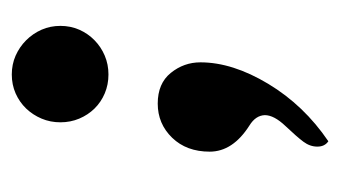

<svg xmlns="http://www.w3.org/2000/svg" viewBox="-142 -308 561 316"><g transform="rotate(-90 138.0 -150.5)"><path d="M106 5.4Q105.5 -9.8 88.9 -20Q45.9 -47.4 45.9 -85.4Q45.9 -123.5 68.8 -147.2Q91.8 -170.9 125 -170.9Q158.2 -170.9 175.5 -149.4Q192.9 -127.9 192.9 -100.6Q192.9 -47.9 157.5 11Q122.1 69.8 63 109.9Q54.2 104 54.2 91.8Q54.2 79.6 62.3 68.8Q70.3 58.1 88.1 39.3Q106 20.5 106 5.4ZM246.6 -362.1Q252.9 -347.7 252.9 -331.1Q252.9 -314.5 246.6 -300Q240.2 -285.6 229.2 -274.9Q218.3 -264.2 203.9 -258.1Q189.5 -252 172.9 -252Q156.2 -252 141.8 -258.1Q127.4 -264.2 116.9 -274.9Q106.4 -285.6 100.3 -300Q94.2 -314.5 94.2 -331.1Q94.2 -347.7 100.3 -362.1Q106.4 -376.5 116.9 -387.5Q127.4 -398.4 141.8 -404.8Q156.2 -411.1 172.9 -411.1Q189.5 -411.1 203.9 -404.8Q218.3 -398.4 229.2 -387.5Q240.2 -376.5 246.6 -362.1Z"/></g></svg>

Font: Lobster-Regular
Style: Regular
Weight: 400
Designer: Pablo Impallari
Foundry: Pablo Impallari
Version: Version 1.007; ttfautohint (v1.1) -l 8 -r 50 -G 50 -x 14 -D 